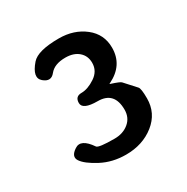

<svg xmlns="http://www.w3.org/2000/svg" viewBox="-116 -990 648 666"><g transform="rotate(-30 208.0 -657.0)"><path d="M205 -424Q151 -424 107.5 -447Q64 -470 50 -491Q36 -512 65 -531Q94 -551 128 -501Q134 -492 198 -492Q232 -492 255 -511Q278 -530 278 -562Q278 -634 212 -634Q152 -634 152 -661Q152 -687 177.5 -687Q203 -687 232.5 -706.5Q262 -726 262 -759Q262 -787 242.5 -804Q223 -821 190 -821Q146 -821 126.5 -796.5Q107 -772 81 -794Q55 -816 94 -861Q119 -890 204 -890Q264 -890 306 -857Q348 -824 348 -770Q348 -700 280 -667Q275 -665 280 -664Q314 -653 318 -648Q338 -626 358 -604Q365 -597 365 -557Q365 -498 318.5 -461Q272 -424 205 -424Z"/></g></svg>

Font: Resource Han Rounded CN Medium
Style: Regular
Weight: 500
Designer: Cyano Hao (round all glyphs); Ryoko NISHIZUKA 西塚涼子 (kana, bopomofo & ideographs); Paul D. Hunt (Latin, Greek & Cyrillic)
Foundry: Cyano Hao
Version: 0.990